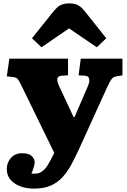

<svg xmlns="http://www.w3.org/2000/svg" viewBox="-20 -874 745 1129"><path d="M181 235Q111 235 65.5 204Q20 173 20 120Q20 82 44.5 54.5Q69 27 110 27Q149 27 166.5 43.5Q184 60 184 80Q184 91 178.5 109Q173 127 165 146Q197 151 219 139Q241 127 257 102.5Q273 78 287 49L299 25L104 -375Q91 -402 83 -410.5Q75 -419 56 -421L20 -425L35 -529H380V-431L346 -429Q321 -428 317.5 -413Q314 -398 327 -369L413 -185H418L495 -363Q508 -392 504.5 -410Q501 -428 477 -429L442 -431L455 -529H700V-431L664 -425Q646 -422 636.5 -409.5Q627 -397 611 -363L445 2Q422 52 399 94.5Q376 137 347 168.5Q318 200 278 217.5Q238 235 181 235ZM224 -596 168 -649 288 -799Q315 -833 335.5 -843.5Q356 -854 387 -854Q416 -854 433.5 -846Q451 -838 464.5 -823.5Q478 -809 495 -787L605 -649L549 -596L386 -707Z"/></svg>

Font: Literata Variable Black
Style: Regular
Weight: 900
Designer: Latin by Veronika Burian and Jose Scaglione. Greek by Irene Vlachou. Cyrillic by Vera Evstafieva.
Foundry: TypeTogether
Version: Version 3.021